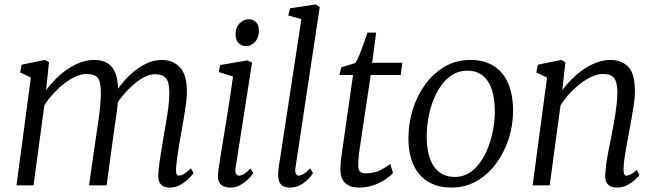

<svg xmlns="http://www.w3.org/2000/svg" viewBox="-20 -838 2970 868"><path d="M201.5 -557 188.5 -430.5Q209 -458 234 -482.8Q259 -507.5 287.2 -526.5Q315.5 -545.5 345.2 -556.2Q375 -567 405 -567Q442.5 -567 466.5 -552.2Q490.5 -537.5 502.2 -506Q514 -474.5 514 -424.5Q514 -420.5 513.8 -416.8Q513.5 -413 513.5 -409Q513.5 -405 513 -400.5L499.5 -416Q518 -445.5 542 -472.8Q566 -500 593.5 -521.2Q621 -542.5 650.8 -554.8Q680.5 -567 711.5 -567Q761.5 -567 793.2 -533.8Q825 -500.5 825 -423Q825 -400 821 -369.8Q817 -339.5 811.5 -307.5Q806 -275.5 801 -246.5Q796.5 -221 791.2 -191.5Q786 -162 782 -132.5Q778 -103 776 -78Q775 -61.5 777.5 -52.8Q780 -44 787.5 -44Q799.5 -44 812.2 -51.8Q825 -59.5 843 -77L855 -55.5Q850 -48 835 -32.5Q820 -17 797.5 -3.5Q775 10 747.5 10Q729.5 10 717.8 3.8Q706 -2.5 700.5 -15.2Q695 -28 695.5 -47.5Q696.5 -71 700.8 -101.5Q705 -132 710.5 -164.2Q716 -196.5 720.5 -225.5Q725 -253.5 731 -286.8Q737 -320 741.2 -354Q745.5 -388 745.5 -418Q745.5 -467.5 729.8 -485Q714 -502.5 681 -502.5Q659.5 -502.5 634.8 -490.5Q610 -478.5 585 -457Q560 -435.5 537.2 -408.2Q514.5 -381 497 -350.5L514.5 -398Q513 -374.5 509.8 -348Q506.5 -321.5 502.8 -295.5Q499 -269.5 495.5 -246L462 0H382.5L414.5 -222.5Q419 -251.5 424 -285.8Q429 -320 432.5 -354.2Q436 -388.5 436 -418Q436 -468 422 -485.8Q408 -503.5 370.5 -503.5Q348.5 -503.5 323.2 -492.5Q298 -481.5 272.2 -461.8Q246.5 -442 222.8 -416.5Q199 -391 180.5 -362L131.5 0H54.5L119.5 -487.5L71 -510.5L78 -545.5L183 -567Z M1021 10Q1004 10 990.8 4.2Q977.5 -1.5 970.8 -14.5Q964 -27.5 965.5 -49.5Q967 -68 972.8 -104.8Q978.5 -141.5 986.2 -189.5Q994 -237.5 1002.8 -290.5Q1011.5 -343.5 1019.5 -395.5Q1027.5 -447.5 1033.5 -492L969 -512.5L975 -544L1099 -565L1119.5 -555L1045 -79Q1042 -60.5 1047.2 -52.2Q1052.5 -44 1059.5 -44Q1070.5 -44 1082.8 -51Q1095 -58 1112 -76.5L1125 -55.5Q1120.5 -48 1106.2 -32.5Q1092 -17 1070.2 -3.5Q1048.5 10 1021 10ZM1094 -629.5Q1071.5 -629.5 1058.2 -643.2Q1045 -657 1045 -684.5Q1045 -714 1063.2 -732.5Q1081.5 -751 1105 -751Q1125 -751 1137.8 -737.8Q1150.5 -724.5 1150.5 -699.5Q1150.5 -667.5 1132.8 -648.5Q1115 -629.5 1094 -629.5Z M1315.5 -78.5Q1313 -61.5 1317.5 -52.8Q1322 -44 1329 -44Q1339 -44 1351.5 -51Q1364 -58 1382 -77L1395 -55.5Q1391 -48 1377.2 -32.5Q1363.5 -17 1341.5 -3.5Q1319.5 10 1289.5 10Q1272.5 10 1260.8 4Q1249 -2 1243 -15.5Q1237 -29 1237.5 -50.5Q1237.5 -54 1238 -60Q1238.5 -66 1239.2 -72.5Q1240 -79 1240.5 -84L1342.5 -751.5L1283 -768L1291.5 -800.5L1407 -818L1425.5 -806Z M1606.5 -169.5Q1604 -152.5 1602.5 -139.2Q1601 -126 1600.2 -113.8Q1599.5 -101.5 1599.5 -86Q1599.5 -71.5 1607.2 -63Q1615 -54.5 1630.5 -54.5Q1673.5 -54.5 1702 -69.8Q1730.5 -85 1744.5 -96.5L1756.5 -56Q1746 -43.5 1723.8 -28Q1701.5 -12.5 1670.8 -1.2Q1640 10 1602 10Q1564 10 1541.5 -9.8Q1519 -29.5 1519 -72Q1519 -79 1519.2 -86.5Q1519.5 -94 1520.2 -102.8Q1521 -111.5 1522 -120.2Q1523 -129 1524.5 -138.5L1576 -499H1514.5L1522.5 -533.5L1585.5 -553Q1594.5 -564.5 1604.8 -589.5Q1615 -614.5 1624.8 -642.2Q1634.5 -670 1641 -690.5H1680.5L1662.5 -554H1799L1791.5 -499H1656Z M2105.5 -567Q2168.5 -567 2211.8 -540Q2255 -513 2277.2 -461.5Q2299.5 -410 2299.5 -337Q2299.5 -272 2279.5 -210Q2259.5 -148 2222.5 -98.2Q2185.5 -48.5 2134.5 -19.2Q2083.5 10 2022 10Q1960 10 1916 -16.2Q1872 -42.5 1849.2 -92.8Q1826.5 -143 1826.5 -213.5Q1826.5 -280.5 1846.2 -343.8Q1866 -407 1903 -457.2Q1940 -507.5 1991.5 -537.2Q2043 -567 2105.5 -567ZM2092 -518.5Q2055.5 -518.5 2026.2 -500.5Q1997 -482.5 1975 -452Q1953 -421.5 1938.2 -382.8Q1923.5 -344 1916.2 -302.2Q1909 -260.5 1909 -220.5Q1909 -162 1923.5 -121.5Q1938 -81 1966.5 -59.5Q1995 -38 2036.5 -38Q2072 -38 2100.8 -56Q2129.5 -74 2151.2 -104.5Q2173 -135 2187.5 -173.5Q2202 -212 2209.5 -253.8Q2217 -295.5 2217 -335Q2217 -392.5 2203.2 -433.5Q2189.5 -474.5 2162 -496.5Q2134.5 -518.5 2092 -518.5Z M2522 -430.5Q2542.5 -458 2567.8 -482.8Q2593 -507.5 2621.2 -526.5Q2649.5 -545.5 2679.2 -556.2Q2709 -567 2739 -567Q2790.5 -567 2820.5 -535.8Q2850.5 -504.5 2850.5 -424Q2850.5 -400 2846 -369Q2841.5 -338 2835.8 -306Q2830 -274 2825 -246.5Q2820.5 -221.5 2814.8 -191.8Q2809 -162 2804.5 -132.2Q2800 -102.5 2799 -78Q2798.5 -61.5 2801.2 -52.8Q2804 -44 2810.5 -44Q2820.5 -44 2832.2 -50Q2844 -56 2858.5 -69.5L2870.5 -47Q2867.5 -41.5 2853 -27.5Q2838.5 -13.5 2816.8 -1.8Q2795 10 2768.5 10Q2752 10 2739.8 4Q2727.5 -2 2721.2 -14.8Q2715 -27.5 2716 -48.5Q2717 -65.5 2719.5 -87Q2722 -108.5 2726.2 -132Q2730.5 -155.5 2735.2 -178.8Q2740 -202 2744 -222.5Q2748 -244.5 2752.8 -269Q2757.5 -293.5 2761.5 -319.2Q2765.5 -345 2768.2 -370.2Q2771 -395.5 2771 -418Q2771 -451 2764.5 -469.5Q2758 -488 2743.8 -495.8Q2729.5 -503.5 2704.5 -503.5Q2682.5 -503.5 2657 -492.2Q2631.5 -481 2605.5 -461.2Q2579.5 -441.5 2555.8 -415.8Q2532 -390 2514 -361.5L2465 0H2388L2453 -487.5L2404.5 -510.5L2411.5 -545.5L2516.5 -567L2536 -557Z"/></svg>

Font: Merriweather 20pt Light
Style: Italic
Weight: 300
Italic angle: -7.8°
Version: Version 2.101